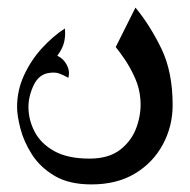

<svg xmlns="http://www.w3.org/2000/svg" viewBox="-20 -282 500 506"><path d="M221 204Q162 204 124 181.5Q86 159 64.5 125.5Q43 92 34 57.5Q25 23 25 0Q25 -44 43.5 -84Q62 -124 91 -155.5Q120 -187 151 -207Q153 -188 149 -171Q145 -154 131 -135Q147 -128 156 -111Q165 -94 160 -77Q146 -85 135.5 -88.5Q125 -92 111 -90Q83 -87 69 -58Q55 -29 55 0Q55 34 71.5 65.5Q88 97 123.5 116.5Q159 136 216 136Q267 136 297.5 112Q328 88 340.5 51.5Q353 15 350 -20Q348 -49 336 -76Q324 -103 309.5 -124.5Q295 -146 285 -158L337 -262Q375 -216 405 -154.5Q435 -93 435 -5Q435 51 409 99Q383 147 335.5 175.5Q288 204 221 204Z"/></svg>

Font: Reem Kufi Ink
Style: Regular
Weight: 400
Designer: Khaled Hosny
Version: Version 1.7